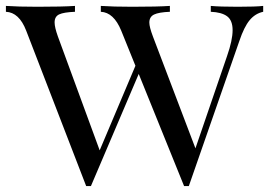

<svg xmlns="http://www.w3.org/2000/svg" viewBox="-26 -628 918 653"><path d="M869.1 -607.9V-587.9Q841.8 -582 823 -559.3Q804.2 -536.6 788.1 -488.8L616.2 4.9H600.1L445.8 -376.5L283.2 4.9H267.1L63 -523.9Q39.1 -585.9 -5.9 -587.9V-607.9Q34.7 -605 101.1 -605Q187 -605 229 -607.9V-587.9Q190.9 -586.4 175.3 -579.1Q159.7 -571.8 159.7 -551.8Q159.7 -535.2 170.9 -503.9L313 -116.7L434.6 -404.3L386.2 -523.9Q360.8 -585.9 316.9 -587.9V-607.9Q357.9 -605 423.8 -605Q509.8 -605 551.8 -607.9V-587.9Q514.2 -586.4 498 -578.6Q481.9 -570.8 481.9 -551.3Q481.9 -536.1 494.1 -503.9L638.7 -123.5L746.1 -437Q765.1 -491.2 765.1 -525.4Q765.1 -558.6 746.6 -572.5Q728 -586.4 690.9 -587.9V-607.9Q720.7 -605 782.2 -605Q845.2 -605 869.1 -607.9Z"/></svg>

Font: Playfair Display SC
Style: Regular
Weight: 400
Designer: Claus Eggers Sørensen
Foundry: Claus Eggers Sørensen
Version: Version 1.004;PS 001.004;hotconv 1.0.70;makeotf.lib2.5.58329